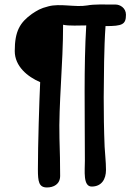

<svg xmlns="http://www.w3.org/2000/svg" viewBox="-20 -640 584 846"><path d="M445 -525C519 -525 535 -532 535 -575C535 -605 509 -620 489 -620C439 -620 396 -622 364 -616C312 -607 244 -626 193 -612C157 -603 144 -594 121 -579C68 -541 45 -503 45 -415C45 -348 101 -302 157 -278C153 -193 147 -1 147 106C147 160 151 186 187 186C216 186 245 172 245 135C245 98 244 13 242 -31C238 -180 258 -356 258 -531C282 -525 333 -528 360 -528C349 -346 354 -141 354 69C354 112 345 182 384 182C428 182 447 149 447 109C447 71 442 33 441 7C438 -66 437 -139 437 -211C438 -310 438 -428 445 -525Z"/></svg>

Font: Itim
Style: Regular
Weight: 400
Designer: CadsonDemak Team
Foundry: Pablo Impallari
Version: Version 1.002;PS 001.002;hotconv 1.0.88;makeotf.lib2.5.64775